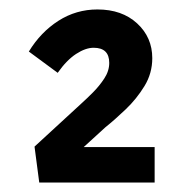

<svg xmlns="http://www.w3.org/2000/svg" viewBox="-20 -804 392 406"><path d="M63 -418 53 -494 153 -586Q163 -595 176.5 -608.5Q190 -622 200.5 -638Q211 -654 211 -671Q211 -703 178 -703Q161 -703 141 -690Q121 -677 102 -650L41 -695Q66 -736 103.5 -760Q141 -784 186 -784Q238 -784 270 -754.5Q302 -725 302 -681Q302 -649 285.5 -622Q269 -595 246 -573Q223 -551 203 -535L157 -493H307V-418Z"/></svg>

Font: Readex Pro Medium
Style: Regular
Weight: 500
Designer: Bonnie Shaver-Troup, Thomas Jockin
Foundry: Lexend
Version: Version 1.204; ttfautohint (v1.8.4.7-5d5b)